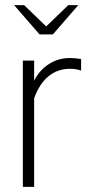

<svg xmlns="http://www.w3.org/2000/svg" viewBox="-20 -729 358 748"><path d="M69 -1V-493H113V-415Q134 -456 170.5 -479.5Q207 -503 253 -503Q273 -503 296 -499V-454Q285 -458 274 -459.5Q263 -461 253 -461Q204 -461 168.5 -431.5Q133 -402 113 -346V-1ZM74 -709 160 -626 246 -709H285L186 -595H134L35 -709Z"/></svg>

Font: Red Hat Display VF
Style: Regular
Weight: 300
Designer: Pentagram, MCKL
Foundry: Pentagram, MCKL
Version: Version 1.023